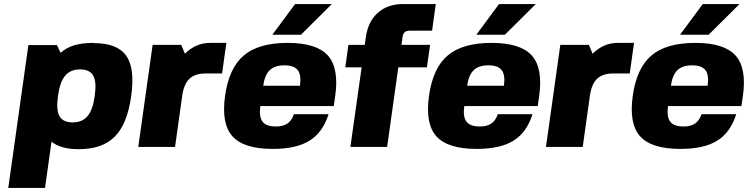

<svg xmlns="http://www.w3.org/2000/svg" viewBox="-20 -720 3666 941"><path d="M440.4 -509.8 439.5 -508.8Q554.7 -508.8 598.4 -447.3Q642.1 -385.7 623 -249Q604 -112.3 542.7 -50.5Q481.4 11.2 366.2 11.2Q277.3 11.2 232.4 -25.9L200.7 201.2H20.5L119.1 -499H259.3L276.9 -460.9Q305.7 -486.8 344.5 -498.3Q383.3 -509.8 440.4 -509.8ZM264.2 -250Q254.4 -181.6 271.5 -150.9Q288.6 -120.1 335.9 -120.1Q383.3 -120.1 409.2 -151.1Q435.1 -182.1 444.3 -250Q454.1 -318.4 437 -349.1Q419.9 -379.9 372.6 -379.9Q325.2 -379.9 299.3 -348.9Q273.4 -317.9 264.2 -250Z M988.3 -359.9H987.3Q935.5 -359.9 908.2 -333.7Q880.9 -307.6 873 -250L837.9 0H657.7L728 -500H868.2L886.2 -457Q940.4 -509.8 1009.8 -509.8H1089.4L1068.4 -359.9Z M1255.9 -200.2Q1248.5 -147.9 1266.6 -124Q1284.7 -100.1 1332 -100.1Q1367.2 -100.1 1388.2 -114.3Q1409.2 -128.4 1420.4 -160.2H1590.3Q1562 -70.8 1497.1 -30.5Q1432.1 9.8 1316.4 9.8Q1174.8 9.8 1119.4 -51.8Q1064 -113.3 1083 -250Q1102.1 -386.7 1174.8 -448.2Q1247.6 -509.8 1389.6 -509.8Q1531.2 -509.8 1586.7 -448.2Q1642.1 -386.7 1623 -250L1615.7 -200.2ZM1270 -299.8H1450.2Q1457.5 -352.1 1439.5 -376Q1421.4 -399.9 1374 -399.9Q1326.7 -399.9 1302 -376Q1277.3 -352.1 1270 -299.8ZM1314.9 -549.8 1426.3 -700.2H1606.4L1455.1 -549.8Z M1987.3 -569.8Q1957.5 -569.8 1953.1 -540L1947.8 -500H2087.9L2072.3 -390.1H1932.1L1877.4 0H1697.3L1752.4 -390.1H1672.4L1687.5 -500H1767.6L1773.4 -540Q1784.2 -615.2 1832.3 -657.7Q1880.4 -700.2 1955.6 -700.2H2115.7L2097.7 -569.8Z M2255.4 -200.2Q2248 -147.9 2266.1 -124Q2284.2 -100.1 2331.5 -100.1Q2366.7 -100.1 2387.7 -114.3Q2408.7 -128.4 2419.9 -160.2H2589.8Q2561.5 -70.8 2496.6 -30.5Q2431.6 9.8 2315.9 9.8Q2174.3 9.8 2118.9 -51.8Q2063.5 -113.3 2082.5 -250Q2101.6 -386.7 2174.3 -448.2Q2247.1 -509.8 2389.2 -509.8Q2530.8 -509.8 2586.2 -448.2Q2641.6 -386.7 2622.6 -250L2615.2 -200.2ZM2269.5 -299.8H2449.7Q2457 -352.1 2439 -376Q2420.9 -399.9 2373.5 -399.9Q2326.2 -399.9 2301.5 -376Q2276.9 -352.1 2269.5 -299.8ZM2314.5 -549.8 2425.8 -700.2H2606L2454.6 -549.8Z M2986.3 -359.9H2985.4Q2933.6 -359.9 2906.2 -333.7Q2878.9 -307.6 2871.1 -250L2835.9 0H2655.8L2726.1 -500H2866.2L2884.3 -457Q2938.5 -509.8 3007.8 -509.8H3087.4L3066.4 -359.9Z M3253.9 -200.2Q3246.6 -147.9 3264.6 -124Q3282.7 -100.1 3330.1 -100.1Q3365.2 -100.1 3386.2 -114.3Q3407.2 -128.4 3418.5 -160.2H3588.4Q3560.1 -70.8 3495.1 -30.5Q3430.2 9.8 3314.5 9.8Q3172.9 9.8 3117.4 -51.8Q3062 -113.3 3081.1 -250Q3100.1 -386.7 3172.9 -448.2Q3245.6 -509.8 3387.7 -509.8Q3529.3 -509.8 3584.7 -448.2Q3640.1 -386.7 3621.1 -250L3613.8 -200.2ZM3268.1 -299.8H3448.2Q3455.6 -352.1 3437.5 -376Q3419.4 -399.9 3372.1 -399.9Q3324.7 -399.9 3300 -376Q3275.4 -352.1 3268.1 -299.8ZM3313 -549.8 3424.3 -700.2H3604.5L3453.1 -549.8Z"/></svg>

Font: Fivo Sans Heavy
Style: Regular
Weight: 900
Designer: Alexander Slobzheninov
Foundry: Alexander Slobzheninov
Version: 1.0